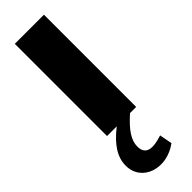

<svg xmlns="http://www.w3.org/2000/svg" viewBox="-279 -577 839 839"><g transform="rotate(-45 141.0 -157.5)"><path d="M193 0H231V-570H51V0H111C48 49 17 97 17 149C17 251 138 288 228 221L217 162C157 182 112 180 112 126C112 87 138 49 193 0Z"/></g></svg>

Font: FilmFarsi Display
Style: Regular
Weight: 400
Designer: Borna Izadpanah
Foundry: Borna Izadpanah
Version: Version 1.000;PS 001.000;hotconv 1.0.88;makeotf.lib2.5.64775